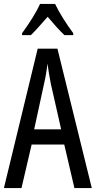

<svg xmlns="http://www.w3.org/2000/svg" viewBox="-20 -963 490 983"><path d="M262 -943H185C166 -900 129 -842 93 -793V-783H138C162 -806 193 -842 224 -877C254 -842 282 -809 310 -783H355V-793C322 -837 283 -898 262 -943ZM361 0H450L274 -714H173L0 0H90L142 -223H309ZM240 -535 293 -301H155L206 -536C214 -571 220 -607 223 -638C227 -607 233 -572 240 -535Z"/></svg>

Font: Noto Sans Gujarati ExtraCondensed
Style: Regular
Weight: 400
Width: 2
Designer: Jelle Bosma - Monotype Design Team, Universal Thirst
Foundry: Monotype Imaging Inc.
Version: Version 2.106